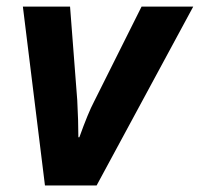

<svg xmlns="http://www.w3.org/2000/svg" viewBox="-20 -566 610 586"><path d="M222.2 -147Q249 -221.7 267.1 -255.9L412.1 -545.9H569.8L274.9 0H117.2L49.8 -545.9H193.8L215.8 -259.8Q219.2 -194.8 219.2 -147Z"/></svg>

Font: CAA NEO Sans
Style: Bold Italic
Weight: 700
Italic angle: -12°
Version: Version 1.10